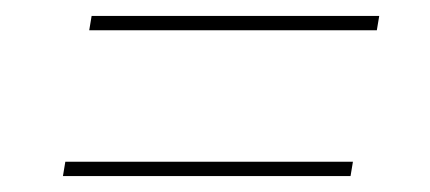

<svg xmlns="http://www.w3.org/2000/svg" viewBox="-20 -415 540 241"><path d="M92 -377 95 -395H456L453 -377ZM59 -194 62 -212H423L420 -194Z"/></svg>

Font: DM Sans 16pt Thin
Style: Italic
Weight: 250
Italic angle: -10°
Version: Version 4.004;gftools[0.9.30]